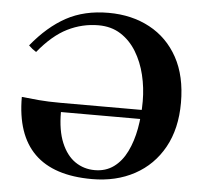

<svg xmlns="http://www.w3.org/2000/svg" viewBox="-52 -770 892 839"><g transform="rotate(5 394.0 -350.0)"><path d="M391 -715Q493 -715 572 -672.5Q651 -630 695.5 -549Q740 -468 740 -351Q740 -237 694.5 -155Q649 -73 568 -29Q487 15 381 15Q45 15 45 -316Q81 -312 121 -308.5Q161 -305 216 -305H628V-265H221Q221 -184 243.5 -130.5Q266 -77 304 -51Q342 -25 390 -25Q438 -25 473 -50.5Q508 -76 530 -121Q552 -166 562.5 -223Q573 -280 573 -343Q573 -402 559.5 -458Q546 -514 518.5 -559Q491 -604 449.5 -630.5Q408 -657 352 -657Q281 -657 216.5 -625Q152 -593 90 -517Q72 -528 57 -543Q127 -629 206 -672Q285 -715 391 -715Z"/></g></svg>

Font: Poltawski Nowy
Style: Bold
Weight: 700
Designer: Adam Pótawski, Mateusz Machalski, Borys Kosmynka, Ania Wieluska
Foundry: Capitalics.wtf
Version: Version 1.001;gftools[0.9.25]